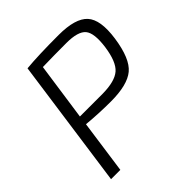

<svg xmlns="http://www.w3.org/2000/svg" viewBox="-189 -831 964 964"><g transform="rotate(-45 292.5 -349.0)"><path d="M51 0 148 -690Q233 -698 377 -698Q495 -698 538 -651Q581 -604 564 -485Q546 -361 495 -318.5Q444 -276 326 -276Q241 -276 157 -284L117 0ZM163 -333H325Q412 -334 449 -366Q486 -398 499 -490Q511 -579 484.5 -610.5Q458 -642 376 -642Q287 -642 207 -640Z"/></g></svg>

Font: Exo 2.0 Light
Style: Italic
Weight: 300
Italic angle: -8°
Designer: Natanael Gama
Version: Version 1.001;PS 001.001;hotconv 1.0.70;makeotf.lib2.5.58329